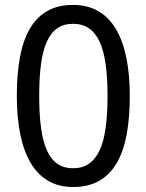

<svg xmlns="http://www.w3.org/2000/svg" viewBox="-20 -745 591 775"><path d="M503.9 -357.9Q503.9 -271.5 491.5 -203.1Q479 -134.8 451.4 -87.4Q423.8 -40 380.4 -15.1Q336.9 9.8 274.9 9.8Q217.3 9.8 174.6 -15.1Q131.8 -40 103.8 -87.4Q75.7 -134.8 61.8 -203.1Q47.9 -271.5 47.9 -357.9Q47.9 -444.3 60.3 -512.7Q72.8 -581.1 99.9 -628.2Q127 -675.3 170.2 -700.2Q213.4 -725.1 274.9 -725.1Q333 -725.1 376 -700.4Q418.9 -675.8 447.3 -628.7Q475.6 -581.5 489.7 -513.2Q503.9 -444.8 503.9 -357.9ZM138.2 -357.9Q138.2 -284.7 145.5 -230Q152.8 -175.3 168.9 -138.9Q185.1 -102.5 211.2 -84.2Q237.3 -65.9 274.9 -65.9Q312.5 -65.9 338.9 -84Q365.2 -102.1 382.1 -138.2Q398.9 -174.3 406.5 -229.2Q414.1 -284.2 414.1 -357.9Q414.1 -431.2 406.5 -485.8Q398.9 -540.5 382.1 -576.7Q365.2 -612.8 338.9 -630.9Q312.5 -648.9 274.9 -648.9Q237.3 -648.9 211.2 -630.9Q185.1 -612.8 168.9 -576.7Q152.8 -540.5 145.5 -485.8Q138.2 -431.2 138.2 -357.9Z"/></svg>

Font: Noto Sans Cham
Style: Regular
Weight: 400
Designer: Danh Hong
Foundry: Danh Hong
Version: Version 1.02